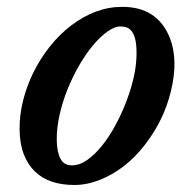

<svg xmlns="http://www.w3.org/2000/svg" viewBox="-20 -525 554 550"><path d="M182.1 -450.7Q253.4 -505.4 330.1 -505.4Q430.7 -505.4 466.3 -417Q491.7 -353 469.2 -262.2Q448.7 -178.7 394 -108.9Q339.8 -39.1 266.1 -9.8Q229 4.9 193.1 4.9Q157.2 4.9 129.2 -4.4Q101.1 -13.7 80.6 -33.2Q60.1 -52.7 48.3 -82.8Q36.6 -112.8 36.1 -153.8Q35.6 -194.8 46.1 -236.8Q56.6 -278.8 75.9 -317.9Q95.2 -356.9 122.3 -391.1Q149.4 -425.3 182.1 -450.7ZM342.3 -235.4Q372.1 -314 371.1 -375Q371.1 -428.7 349.1 -443.4Q340.3 -449.2 324.5 -449.2Q308.6 -449.2 288.1 -434.8Q267.6 -420.4 247.1 -396Q226.6 -371.6 207.5 -338.9Q188.5 -306.2 173.8 -270Q159.2 -233.9 150.6 -195.8Q142.1 -157.7 142.6 -123.8Q143.1 -89.8 153.1 -70.6Q163.1 -51.3 185.5 -51.3Q208 -51.3 229.7 -66.7Q251.5 -82 272 -107.4Q292.5 -132.8 310.5 -166Q328.6 -199.2 342.3 -235.4Z"/></svg>

Font: Courgette
Style: Regular
Weight: 400
Designer: Karolina Lach
Foundry: Sorkin Type Co.
Version: Version 1.002